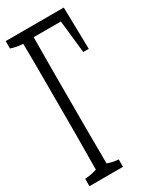

<svg xmlns="http://www.w3.org/2000/svg" viewBox="-209 -785 742 910"><g transform="rotate(-30 161.5 -330.0)"><path d="M312 -727.1Q314.5 -607.9 316.9 -498.5H286.6Q276.9 -582.5 267.1 -676.8H118.2Q117.2 -560.5 117.2 -485.4Q117.2 -326.2 117.2 -176.3Q117.2 -102.1 118.2 13.7Q147.9 24.9 177.7 26.4Q177.7 51.3 177.7 66.9H-5.9Q-5.9 51.8 -5.9 26.4Q26.9 24.9 59.6 14.2Q61 -99.6 61 -174.3Q61 -324.2 61 -483.9Q61 -602.5 59.6 -674.3Q26.9 -675.8 -5.9 -686.5Q-5.9 -701.7 -5.9 -727.1Z"/></g></svg>

Font: Scarab Serif
Style: Condensed-Light
Weight: 300
Designer: John Roberts
Foundry: Scarab
Version: 1.0